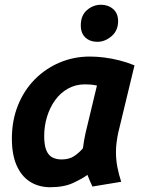

<svg xmlns="http://www.w3.org/2000/svg" viewBox="-20 -776 600 808"><path d="M189 12Q140 11 104.5 -12.5Q69 -36 49.5 -81Q30 -126 30 -193Q30 -269 55.5 -332.5Q81 -396 126.5 -442Q172 -488 231.5 -513Q291 -538 358 -538Q388 -538 419 -534Q450 -530 482 -522Q514 -514 546 -501L477 -215Q473 -195 470.5 -175.5Q468 -156 468 -136Q468 -103 474 -72.5Q480 -42 490 -11L369 9Q365 1 357.5 -16.5Q350 -34 348 -40Q326 -24 287.5 -6Q249 12 189 12ZM239 -105Q271 -105 292 -119Q313 -133 329 -152Q331 -169 333.5 -183Q336 -197 340 -216L388 -416Q375 -419 362 -420Q349 -421 337 -421Q298 -421 266 -403Q234 -385 212 -354.5Q190 -324 178 -285Q166 -246 166 -204Q166 -165 175 -143.5Q184 -122 200.5 -113.5Q217 -105 239 -105ZM389.6 -600Q359 -600 339.5 -618Q320 -636 320 -669.2Q320 -711 346 -733.5Q372 -756 405 -756Q435.2 -756 456.1 -738Q477 -720 477 -687Q477 -647 449.3 -623.5Q421.6 -600 389.6 -600Z"/></svg>

Font: Ubuntu Sans Mono
Style: Italic
Weight: 400
Italic angle: -13.5°
Monospace: yes
Designer: Dalton Maag Ltd
Foundry: Dalton Maag Ltd
Version: Version 1.006